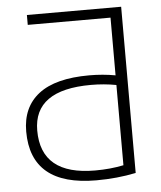

<svg xmlns="http://www.w3.org/2000/svg" viewBox="-53 -776 699 832"><g transform="rotate(-5 296.5 -360.0)"><path d="M455 -436V-687H95V-730H505V-7Q423 10 333 10Q48 10 48 -227Q48 -333 121 -389.5Q194 -446 341 -446Q400 -446 455 -436ZM455 -394Q402 -404 345 -404Q96 -404 96 -227Q96 -33 331 -33Q398 -33 455 -45Z"/></g></svg>

Font: Mplus 1p Light
Style: Regular
Weight: 300
Version: Version 1.061